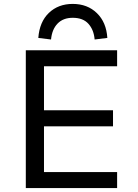

<svg xmlns="http://www.w3.org/2000/svg" viewBox="-20 -962 705 982"><path d="M112 0V-705H579V-623H205V-398H558V-316H205V-82H579V0ZM241 -760 176 -768Q182 -850 230 -896Q278 -942 352 -942Q427 -942 475.5 -895Q524 -848 529 -768L464 -760Q460 -809 432.5 -840Q405 -871 352 -871Q303 -871 274.5 -841.5Q246 -812 241 -760Z"/></svg>

Font: Nunito Sans 6pt
Style: Regular
Weight: 400
Version: Version 3.101;gftools[0.9.27]